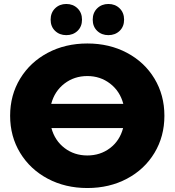

<svg xmlns="http://www.w3.org/2000/svg" viewBox="-20 -933 879 967"><path d="M808 -350Q808 -246 758 -163Q708 -80 619.5 -33Q531 14 420 14Q309 14 220.5 -33Q132 -80 81.5 -163Q31 -246 31 -350Q31 -454 81.5 -537Q132 -620 220.5 -667Q309 -714 420 -714Q531 -714 619.5 -667Q708 -620 758 -537Q808 -454 808 -350ZM238 -410H601Q584 -474 534.5 -512Q485 -550 420 -550Q354 -550 304.5 -512Q255 -474 238 -410ZM600 -288H239Q256 -225 305 -187.5Q354 -150 420 -150Q485 -150 534 -187Q583 -224 600 -288ZM235 -834Q235 -869 257.5 -891Q280 -913 314 -913Q348 -913 370.5 -891Q393 -869 393 -834Q393 -799 370.5 -777.5Q348 -756 314 -756Q280 -756 257.5 -777.5Q235 -799 235 -834ZM447 -834Q447 -869 469.5 -891Q492 -913 526 -913Q560 -913 582.5 -891Q605 -869 605 -834Q605 -799 582.5 -777.5Q560 -756 526 -756Q492 -756 469.5 -777.5Q447 -799 447 -834Z"/></svg>

Font: Montserrat Alternates ExtraBold
Style: Regular
Weight: 800
Designer: Julieta Ulanovsky
Foundry: Julieta Ulanovsky
Version: Version 7.200